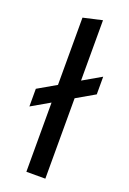

<svg xmlns="http://www.w3.org/2000/svg" viewBox="-143 -786 564 837"><g transform="rotate(20 139.0 -367.5)"><path d="M95 0V-321L10 -272V-354L95 -403V-715L183 -735V-455L268 -504V-422L183 -373V0Z"/></g></svg>

Font: Radio Canada Condensed
Style: Regular
Weight: 400
Width: 3
Designer: Charles Daoud, Etienne Aubert Bonn, Alexandre Saumier Demers, Jacques Le Bailly
Foundry: Radio-Canada
Version: Version 2.104; ttfautohint (v1.8.4.7-5d5b);gftools[0.9.28.de